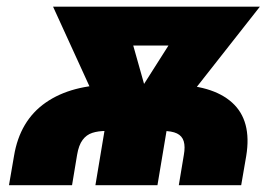

<svg xmlns="http://www.w3.org/2000/svg" viewBox="-20 -542 819 562"><path d="M6.3 0 21 -85.4Q38.1 -189 113.8 -241.7Q189.5 -294.4 313 -294.4H478Q601.1 -294.4 659.4 -241.7Q717.8 -189 700.7 -85.4L686 0H503.4L518.1 -88.4Q522.5 -112.8 517.8 -128.4Q513.2 -144 498 -151.4Q482.9 -158.7 455.6 -158.7H290.5Q267.6 -158.7 250.2 -153.1Q232.9 -147.5 221.7 -132.3Q210.4 -117.2 205.6 -88.4L190.9 0ZM259.3 0 295.4 -216.3H477.1L440.9 0ZM299.3 -163.6 135.3 -522.5H337.9L418.5 -236.8L393.1 -163.6ZM364.7 -163.6 365.7 -239.7 545.4 -522.5H740.7L458.5 -163.6ZM225.6 -408.7 244.6 -522.5H647.9L628.9 -408.7Z"/></svg>

Font: Inter 28pt Black
Style: Italic
Weight: 900
Italic angle: -9.3988°
Designer: Rasmus Andersson
Foundry: rsms
Version: Version 4.001;git-66647c0bb